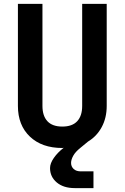

<svg xmlns="http://www.w3.org/2000/svg" viewBox="-20 -750 640 986"><path d="M364 216Q306 216 271.5 187Q237 158 237 113Q237 89 256.5 61Q276 33 307 9L300 10Q195 10 133.5 -48.5Q72 -107 72 -206V-730H198V-206Q198 -155 223.5 -127.5Q249 -100 300 -100Q351 -100 376.5 -127.5Q402 -155 402 -206V-730H528V-206Q528 -145 502.5 -97.5Q477 -50 432 -23L392 10Q367 30 356 50Q345 70 345 87Q345 105 358 117.5Q371 130 395 130H460V216Z"/></svg>

Font: JetBrains Mono NL
Style: Bold
Weight: 700
Monospace: yes
Designer: Philipp Nurullin, Konstantin Bulenkov
Foundry: JetBrains
Version: Version 2.305; ttfautohint (v1.8.4.7-5d5b)